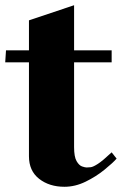

<svg xmlns="http://www.w3.org/2000/svg" viewBox="-41 -698 467 736"><path d="M206 18Q148 18 109 -12.5Q70 -43 70 -99V-459H-21L-18 -505H70V-620L243 -678V-505H387V-459H243V-134Q243 -97 252.5 -80.5Q262 -64 273.5 -60Q285 -56 291 -56Q297 -56 306.5 -57Q316 -58 334.5 -70Q353 -82 387 -114L406 -90Q391 -73 359 -47Q327 -21 287 -1.5Q247 18 206 18Z"/></svg>

Font: Wittgenstein Black
Style: Regular
Weight: 900
Designer: Jörg Drees
Foundry: Jörg Drees
Version: Version 1.303; ttfautohint (v1.8.4.7-5d5b)